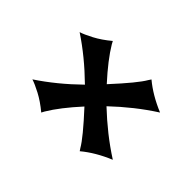

<svg xmlns="http://www.w3.org/2000/svg" viewBox="-81 -696 713 713"><g transform="rotate(45 276.0 -339.5)"><path d="M64.9 -463.9Q82.5 -469.2 112.8 -485.1Q143.1 -501 175.3 -527.8L181.6 -516.1Q196.8 -490.7 219.5 -461.4Q242.2 -432.1 272.9 -398.4Q312.5 -441.4 336.9 -471.2Q361.3 -501 371.1 -518.1L377.9 -528.3Q422.9 -490.7 487.3 -463.9Q445.3 -437 406.2 -406Q367.2 -375 330.1 -339.8Q367.2 -304.7 406.2 -273.7Q445.3 -242.7 487.3 -215.8Q422.9 -189 377.9 -151.4L371.1 -161.6Q361.3 -178.7 336.9 -208.5Q312.5 -238.3 272.9 -281.2Q242.2 -247.6 219.5 -218.3Q196.8 -189 181.6 -163.6L175.3 -151.9Q143.1 -178.7 112.8 -194.6Q82.5 -210.4 64.9 -215.8Q142.6 -267.1 216.8 -339.8Q142.6 -412.6 64.9 -463.9Z"/></g></svg>

Font: MedievalSharp
Style: Regular
Weight: 500
Version: Version 1.0